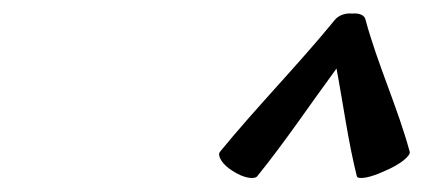

<svg xmlns="http://www.w3.org/2000/svg" viewBox="-20 -1042 624 283"><path d="M359 -782C401 -834 437 -888 476 -941C486 -888 493 -834 506 -782C508 -777 526 -780 547 -790C569 -799 585 -812 584 -818C566 -884 537 -946 519 -1012C518 -1020 509 -1023 499 -1022C490 -1023 479 -1020 473 -1012C419 -946 358 -884 304 -818C300 -812 308 -799 323 -790C338 -780 354 -777 359 -782Z"/></svg>

Font: Nupuram Light Oblique
Style: Regular
Weight: 300
Designer: Santhosh Thottingal (santhosh.thottingal@gmail.com)
Foundry: SMC
Version: Version 1.000